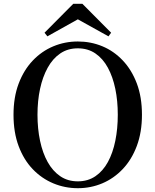

<svg xmlns="http://www.w3.org/2000/svg" viewBox="-20 -971 817 1009"><path d="M413 -951 564 -799 550 -780 354 -889H424L229 -780L214 -799L365 -951ZM389 18Q321 18 260 -7.5Q199 -33 152 -82Q105 -131 78 -203Q51 -275 51 -368Q51 -460 78 -531.5Q105 -603 152 -652.5Q199 -702 260 -727.5Q321 -753 389 -753Q457 -753 517.5 -728Q578 -703 625 -653.5Q672 -604 699 -532.5Q726 -461 726 -368Q726 -276 699 -204Q672 -132 625 -82.5Q578 -33 517.5 -7.5Q457 18 389 18ZM389 -18Q442 -18 481.5 -45Q521 -72 547 -119.5Q573 -167 586 -231Q599 -295 599 -368Q599 -441 586 -504Q573 -567 547 -615Q521 -663 481.5 -690Q442 -717 389 -717Q336 -717 296.5 -690Q257 -663 230.5 -615Q204 -567 190.5 -504Q177 -441 177 -368Q177 -295 190.5 -231Q204 -167 230.5 -119.5Q257 -72 296.5 -45Q336 -18 389 -18Z"/></svg>

Font: Noto Serif TC ExtraLight SemiBold
Style: Regular
Weight: 600
Version: Version 2.003-H1;hotconv 1.1.1;makeotfexe 2.6.0